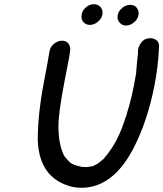

<svg xmlns="http://www.w3.org/2000/svg" viewBox="-20 -870 774 910"><path d="M366 20Q325 20 289 5Q164 -44 159 -208Q159 -326 187 -475Q206 -573 215 -629Q219 -649 236.5 -663Q254 -677 274 -677Q294 -677 303.5 -664.5Q313 -652 313 -637Q313 -619 287 -491Q257 -336 257 -274Q257 -192 279 -143Q279 -140 282 -137Q282 -131 304 -108Q320 -88 364 -80Q364 -79 366.5 -79Q369 -79 378 -78.5Q387 -78 392 -78Q396 -78 417 -82L416 -81Q418 -81 419.5 -82Q421 -83 432 -88.5Q443 -94 443.5 -94.5Q444 -95 471 -117L475 -122Q539 -195 574 -310Q574 -312 577 -317Q580 -322 581 -331Q607 -411 625 -522Q630 -588 634 -618V-629Q634 -646 649 -667.5Q664 -689 694 -689Q706 -689 719.5 -681Q733 -673 734 -653Q730 -555 712 -465Q679 -294 610 -162Q513 20 366 20ZM406 -752Q386 -752 374 -767Q366 -777 366 -791Q366 -817 388 -836Q405 -850 425 -850Q445 -850 457 -836Q466 -825 466 -811Q466 -785 444 -767Q426 -752 406 -752ZM578 -749Q558 -749 546 -764Q537 -775 537 -788Q537 -814 560 -833Q577 -847 597 -847Q617 -847 627 -834.5Q637 -822 637 -808Q637 -782 615 -764Q598 -749 578 -749Z"/></svg>

Font: Bad Comic
Style: Italic
Weight: 400
Italic angle: -11°
Designer: GGBotNet
Foundry: GGBotNet
Version: 0.95